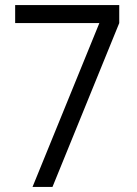

<svg xmlns="http://www.w3.org/2000/svg" viewBox="-20 -740 542 760"><path d="M108.7 0 373.3 -648.7H40V-720H452V-648.7L187.7 0Z"/></svg>

Font: Manrope ExtraLight
Style: Regular
Weight: 200
Designer: Mikhail Sharanda
Foundry: Mikhail Sharanda
Version: Version 4.505